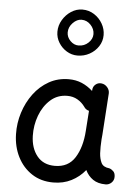

<svg xmlns="http://www.w3.org/2000/svg" viewBox="-62 -971 764 1056"><g transform="rotate(5 319.5 -442.5)"><path d="M560.1 23.9Q517.6 23.9 490.2 5.1Q462.9 -13.7 447.8 -45.4Q416 -6.3 371.8 16.1Q327.6 38.6 272 38.6Q204.1 38.6 153.8 5.6Q103.5 -27.3 75.2 -83.3Q46.9 -139.2 45.4 -208.5Q43.9 -269.5 62.3 -327.6Q80.6 -385.7 115.5 -432.6Q150.4 -479.5 199.5 -507.1Q248.5 -534.7 309.1 -534.7Q348.1 -534.7 380.9 -520.8Q413.6 -506.8 441.4 -481.4L441.9 -487.8Q442.9 -506.3 457.3 -518.1Q471.7 -529.8 490.2 -527.3Q509.3 -524.9 522.2 -509.5Q535.2 -494.1 534.2 -475.6L519 -247.1Q518.1 -233.9 516.6 -221.2Q515.1 -201.7 514.9 -180.2Q514.6 -158.7 515.6 -143.6Q517.6 -113.8 528.3 -91.6Q539.1 -69.3 573.2 -65.9Q585 -62.5 595.5 -52.2Q606 -42 606 -22Q606.4 -2.9 592.8 10.5Q579.1 23.9 560.1 23.9ZM272.9 -53.2Q347.2 -53.2 383.8 -111.3Q420.4 -169.4 426.3 -259.8L434.1 -371.1Q415 -376 405.8 -391.6Q389.2 -414.6 364.7 -428.7Q340.3 -442.9 308.6 -442.9Q254.4 -442.9 215.6 -408.2Q176.8 -373.5 156.7 -319.6Q136.7 -265.6 138.2 -207Q140.1 -139.2 174.8 -96.2Q209.5 -53.2 272.9 -53.2ZM478 -793Q478 -758.8 459.5 -730.5Q440.9 -702.1 410.4 -685.3Q379.9 -668.5 343.8 -668.5Q312 -668.5 284.4 -685.3Q256.8 -702.1 240 -729.7Q223.1 -757.3 223.1 -789.6Q223.1 -824.2 241.2 -854.7Q259.3 -885.3 288.3 -904.1Q317.4 -922.9 350.1 -922.9Q385.7 -922.9 414.8 -904.3Q443.8 -885.7 460.9 -856Q478 -826.2 478 -793ZM421.9 -793.5Q421.9 -821.8 400.6 -844.2Q379.4 -866.7 350.1 -866.7Q324.7 -866.7 302.2 -843.5Q279.8 -820.3 279.8 -791Q279.8 -764.6 299.8 -744.4Q319.8 -724.1 345.2 -724.1Q377 -724.1 399.4 -745.4Q421.9 -766.6 421.9 -793.5Z"/></g></svg>

Font: Mikhak-FD Medium
Style: Regular
Weight: 500
Designer: Amin Abedi
Version: Version 3.2